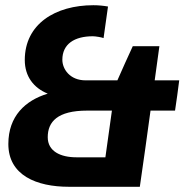

<svg xmlns="http://www.w3.org/2000/svg" viewBox="-20 -716 710 736"><path d="M377 -570 394 -691C377 -694 358 -696 338 -696C192 -696 75 -624 75 -486C75 -423 109 -379 163 -357C77 -331 12 -271 12 -164C12 -44 120 0 244 0H516C530 -97 544 -195 557 -292H651C657 -331 662 -369 667 -408H573L591 -539H489C469 -495 449 -452 430 -408H308C248 -408 219 -451 219 -487C219 -547 265 -577 336 -577C346 -577 370 -573 377 -570ZM314 -292H409C401 -233 392 -173 384 -113H273C212 -113 163 -136 163 -190C163 -249 200 -292 314 -292Z"/></svg>

Font: Chivo
Style: Bold Italic
Weight: 700
Italic angle: -8°
Designer: Hector Gatti
Foundry: Omnibus-Type
Version: Version 1.003;PS 001.003;hotconv 1.0.70;makeotf.lib2.5.58329